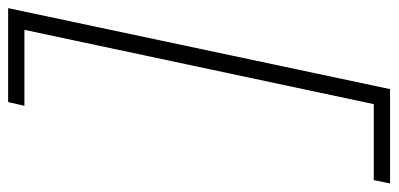

<svg xmlns="http://www.w3.org/2000/svg" viewBox="-308 -472 955 460"><g transform="rotate(90 169.0 -242.5)"><path d="M-41 215 153 -700H379L371 -661H189L11 176H193L184 215Z"/></g></svg>

Font: Red Hat Display
Style: Italic
Weight: 300
Italic angle: -12°
Designer: Pentagram, MCKL
Foundry: Pentagram, MCKL
Version: Version 1.023